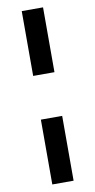

<svg xmlns="http://www.w3.org/2000/svg" viewBox="-102 -784 507 1021"><g transform="rotate(-10 151.5 -274.0)"><path d="M94 194V-156H209V194ZM94 -392V-742H209V-392Z"/></g></svg>

Font: Montserrat SemiBold
Style: Regular
Weight: 600
Designer: Julieta Ulanovsky
Foundry: Julieta Ulanovsky
Version: Version 9.000; ttfautohint (v1.8.4.7-5d5b)